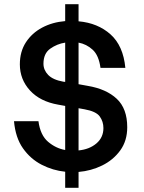

<svg xmlns="http://www.w3.org/2000/svg" viewBox="-20 -812 690 919"><path d="M292 87V10Q233 4 179.5 -23.5Q126 -51 90 -102Q54 -153 47 -232H164Q173 -165 210 -133.5Q247 -102 292 -94V-305L259 -311Q172 -326 123.5 -379Q75 -432 75 -504Q75 -565 104 -609.5Q133 -654 182 -680Q231 -706 292 -711V-792H356V-710Q448 -702 509 -647.5Q570 -593 580 -487H461Q453 -547 423.5 -574Q394 -601 356 -608V-409L400 -401Q489 -386 539 -339Q589 -292 589 -203Q589 -138 555.5 -92Q522 -46 469 -20Q416 6 356 11V87ZM283 -421 292 -420V-608Q253 -602 220.5 -579Q188 -556 188 -507Q188 -477 210.5 -453.5Q233 -430 283 -421ZM384 -289 356 -294V-92Q408 -97 441.5 -125.5Q475 -154 475 -199Q475 -230 457.5 -254.5Q440 -279 384 -289Z"/></svg>

Font: HostGroteskBold
Style: Bold
Weight: 700
Designer: Doukan Karapınar based on Poppins by Indian Type Foundry, Jonny Pinhorn
Foundry: Element Type
Version: Version 1.001; ttfautohint (v1.8.4.7-5d5b)